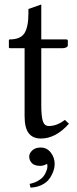

<svg xmlns="http://www.w3.org/2000/svg" viewBox="-20 -604 343 854"><path d="M161.1 52.2Q188.5 52.2 205.8 74.5Q223.1 96.7 223.1 125Q223.1 134.3 220.7 145.8Q218.3 157.2 211.2 172.1Q204.1 187 192.9 199.2Q181.6 211.4 161.4 220.5Q141.1 229.5 115.7 230.5L111.8 213.9Q133.3 209.5 149.2 200.2Q165 190.9 172.6 181.4Q180.2 171.9 184.8 160.4Q189.5 148.9 190.2 143.6Q190.9 138.2 190.9 134.8Q190.9 129.4 189.5 125Q171.9 133.8 160.2 133.8Q132.8 133.8 121.3 121.1Q109.9 108.4 109.9 92.3Q109.9 78.1 123.3 65.2Q136.7 52.2 161.1 52.2ZM163.6 -389.6V-134.8Q163.6 -85.9 170.7 -64.7Q177.7 -43.5 197.3 -43.5Q233.4 -43.5 268.6 -70.8L286.6 -53.7Q228 12.2 162.1 12.2Q126 12.2 107.7 -11.5Q89.4 -35.2 89.4 -87.4V-389.6H24.4Q19.5 -389.6 19.5 -393.6V-424.8Q19.5 -428.7 23.4 -428.7Q71.3 -428.7 88.9 -456.5Q106.4 -484.4 106.4 -544.9V-564L163.6 -584V-428.7H273.9Q281.7 -428.7 281.7 -422.9V-402.8Q281.7 -396.5 274.4 -393.1Q267.1 -389.6 258.3 -389.6Z"/></svg>

Font: Libertinage
Style: l
Weight: 400
Designer: OSP
Foundry: OSP
Version: Version 1.0; 2008; OFL relea